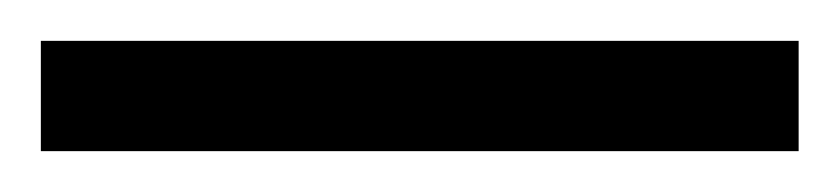

<svg xmlns="http://www.w3.org/2000/svg" viewBox="-20 38 411 94"><path d="M0 58H371V112H0Z"/></svg>

Font: Caladea
Style: Regular
Weight: 400
Designer: Carolina Giovagnoli and Andres Torresi
Foundry: Carolina Giovagnoli & Andres Torresi
Version: Version 1.001